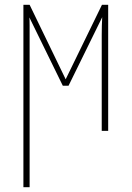

<svg xmlns="http://www.w3.org/2000/svg" viewBox="-20 -548 551 804"><path d="M104 236V-402Q104 -419 104 -441.5Q104 -464 103 -475L243 -189H267L408 -476Q407 -464 406.5 -440Q406 -416 406 -401V0H433V-528H407L255 -216L104 -528H78V236Z"/></svg>

Font: Noto Sans Display SemiCondensed Thin
Style: Regular
Weight: 250
Width: 4
Designer: Monotype Design team
Foundry: Monotype Imaging Inc.
Version: 1.000